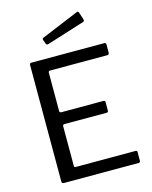

<svg xmlns="http://www.w3.org/2000/svg" viewBox="-139 -1053 905 1143"><g transform="rotate(-15 314.0 -482.0)"><path d="M97 -728Q97 -736 99.5 -739Q102 -742 109 -742H558Q568 -742 568 -731V-680Q568 -668 555 -668H206Q198 -668 195.5 -665.5Q193 -663 193 -656V-422Q193 -411 204 -411H463Q474 -411 474 -400V-347Q474 -338 463 -338H204Q193 -338 193 -327V-84Q193 -78 195 -76Q197 -74 203 -74H570Q576 -74 578.5 -72Q581 -70 581 -64V-11Q581 0 570 0H111Q103 0 100 -3Q97 -6 97 -14ZM474 -912Q475 -910 475 -906Q475 -898 464 -895L235 -823Q233 -822 229 -822Q222 -822 219 -831L211 -853Q210 -855 210 -858Q210 -866 216 -867L447 -963Q448 -964 451 -964Q457 -964 459 -958Z"/></g></svg>

Font: Libre Franklin
Style: Regular
Weight: 400
Designer: Pablo Impallari, Rodrigo Fuenzalida
Foundry: Impallari Type
Version: Version 1.001; ttfautohint (v1.4.1)